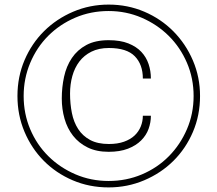

<svg xmlns="http://www.w3.org/2000/svg" viewBox="-20 -808 947 836"><path d="M453 8Q369 8 296.5 -23Q224 -54 170.5 -108Q117 -162 86.5 -234.5Q56 -307 56 -390Q56 -474 87 -546.5Q118 -619 172 -672.5Q226 -726 298.5 -757Q371 -788 453 -788Q536 -788 608.5 -757Q681 -726 735 -671.5Q789 -617 820 -544.5Q851 -472 851 -390Q851 -306 820 -233.5Q789 -161 735 -107.5Q681 -54 608 -23Q535 8 453 8ZM453 -20Q530 -20 597.5 -48.5Q665 -77 715 -127.5Q765 -178 794 -245.5Q823 -313 823 -390Q823 -467 794 -534.5Q765 -602 714.5 -652Q664 -702 596.5 -731Q529 -760 453 -760Q375 -760 307.5 -731Q240 -702 190 -652Q140 -602 111.5 -534Q83 -466 83 -390Q83 -313 111.5 -245.5Q140 -178 190.5 -128Q241 -78 308.5 -49Q376 -20 453 -20ZM453 -147Q400 -147 361.5 -166Q323 -185 298 -217Q273 -249 261 -291Q249 -333 249 -379Q249 -428 259 -474Q269 -520 293 -555.5Q317 -591 356 -612Q395 -633 453 -633Q504 -633 539 -619Q574 -605 595.5 -582Q617 -559 627 -529Q637 -499 637 -466H602Q602 -527 567 -563Q532 -599 454 -599Q410 -599 378 -583Q346 -567 325.5 -540Q305 -513 295 -477Q285 -441 285 -401Q285 -356 293 -316Q301 -276 320.5 -246Q340 -216 372.5 -198.5Q405 -181 454 -181Q492 -181 520 -191Q548 -201 566 -218Q584 -235 593 -257.5Q602 -280 602 -304H637Q637 -275 627 -247Q617 -219 594.5 -196.5Q572 -174 537 -160.5Q502 -147 453 -147Z"/></svg>

Font: Tanohe Sans ExtraLight
Style: Regular
Weight: 250
Designer: Village Type and Design LLC & Cristiano Sobral
Foundry: Cooper Hewitt Smithsonian Design Museum
Version: Version 1.00;May 30, 2020;FontCreator 12.0.0.2522 64-bit; tt